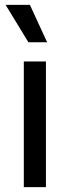

<svg xmlns="http://www.w3.org/2000/svg" viewBox="-20 -770 287 790"><path d="M78 0V-517H169V0ZM97 -596 3 -750H103L174 -596Z"/></svg>

Font: Bricolage Grotesque 17pt
Style: Regular
Weight: 400
Version: Version 1.001;gftools[0.9.33.dev8+g029e19f]